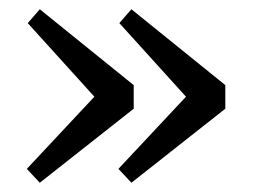

<svg xmlns="http://www.w3.org/2000/svg" viewBox="-20 -432 546 415"><path d="M467 -197V-248L264 -412L238 -382L382 -223L236 -67L264 -37ZM269 -197V-248L66 -412L40 -382L184 -223L38 -67L66 -37Z"/></svg>

Font: Yrsa
Style: Regular
Weight: 400
Designer: Anna Giedrys (Yrsa+Rasa design), David Brezina (Yrsa art-direction, Rasa art-direction, design)
Foundry: Rosetta Type Foundry
Version: Version 1.001;PS 1.1;hotconv 1.0.88;makeotf.lib2.5.647800